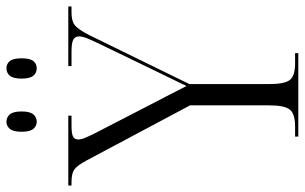

<svg xmlns="http://www.w3.org/2000/svg" viewBox="-202 -751 946 596"><g transform="rotate(-90 271.0 -453.0)"><path d="M145 0V-10H177Q215 -10 228.5 -26Q242 -42 242 -91V-336L71 -657Q55 -687 42.5 -695.5Q30 -704 5 -704H-7V-714H210V-704H179Q153 -704 144.5 -699Q136 -694 136 -683Q136 -674 141.5 -661Q147 -648 156 -630L236 -475Q254 -441 270.5 -408.5Q287 -376 302 -347Q311 -366 323.5 -391.5Q336 -417 351 -448L436 -624Q446 -645 451 -658Q456 -671 456 -680Q456 -693 446 -698.5Q436 -704 408 -704H364V-714H549V-704H530Q504 -704 491 -694Q478 -684 460 -649L308 -338V-91Q308 -42 321 -26Q334 -10 372 -10H404V0ZM357 -812Q343 -812 334 -822.5Q325 -833 325 -859Q325 -885 334 -895.5Q343 -906 357 -906Q371 -906 379.5 -895.5Q388 -885 388 -859Q388 -833 379.5 -822.5Q371 -812 357 -812ZM191 -812Q178 -812 169 -822.5Q160 -833 160 -859Q160 -885 169 -895.5Q178 -906 191 -906Q205 -906 214 -895.5Q223 -885 223 -859Q223 -833 214 -822.5Q205 -812 191 -812Z"/></g></svg>

Font: Noto Serif Display SemiCondensed Light
Style: Regular
Weight: 300
Width: 4
Designer: Monotype Design Team
Foundry: Monotype Imaging Inc.
Version: Version 2.009